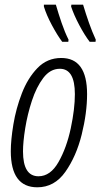

<svg xmlns="http://www.w3.org/2000/svg" viewBox="-20 -788 428 818"><path d="M271 -610 272 -619Q256 -651 242.5 -690.5Q229 -730 218 -768H167V-760Q178 -724 201 -681Q224 -638 245 -610ZM387 -610 388 -619Q372 -654 359 -691Q346 -728 334 -768H284L283 -760Q295 -724 317.5 -681.5Q340 -639 362 -610ZM351 -387Q351 -541 241 -541Q181 -541 139.5 -498Q98 -455 73 -390Q48 -325 37 -258Q26 -191 26 -144Q26 10 139 10Q212 10 258.5 -56Q305 -122 328 -214.5Q351 -307 351 -387ZM78 -143Q78 -183 87.5 -242Q97 -301 116 -359Q135 -417 164.5 -456Q194 -495 235 -495Q299 -495 299 -387Q299 -324 281.5 -241.5Q264 -159 229.5 -98Q195 -37 144 -37Q78 -37 78 -143Z"/></svg>

Font: Noto Sans Display Condensed Light
Style: Italic
Weight: 300
Width: 3
Designer: Monotype Design team
Foundry: Monotype Imaging Inc.
Version: 1.000